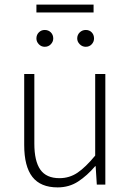

<svg xmlns="http://www.w3.org/2000/svg" viewBox="-20 -801 569 833"><path d="M230 12Q156 12 120.5 -33.5Q85 -79 85 -172V-480H129V-178Q129 -102 155 -65Q181 -28 238 -28Q281 -28 316 -51.5Q351 -75 393 -126V-480H437V0H400L395 -80H393Q358 -39 319 -13.5Q280 12 230 12ZM174 -598Q159 -598 148.5 -609Q138 -620 138 -634Q138 -650 148.5 -660.5Q159 -671 174 -671Q190 -671 200.5 -660.5Q211 -650 211 -634Q211 -620 200.5 -609Q190 -598 174 -598ZM352 -598Q337 -598 326 -609Q315 -620 315 -634Q315 -650 326 -660.5Q337 -671 352 -671Q368 -671 378 -660.5Q388 -650 388 -634Q388 -620 378 -609Q368 -598 352 -598ZM138 -747V-781H386V-747Z"/></svg>

Font: Source Sans 3 Light
Style: Regular
Weight: 300
Designer: Paul D. Hunt
Foundry: Adobe
Version: Version 3.052;hotconv 1.1.0;makeotfexe 2.6.0